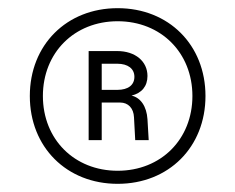

<svg xmlns="http://www.w3.org/2000/svg" viewBox="-20 -736 575 470"><path d="M268 -286C393 -286 483 -376 483 -501C483 -626 393 -716 268 -716C143 -716 53 -626 53 -501C53 -376 143 -286 268 -286ZM268 -318C162 -318 85 -395 85 -501C85 -607 162 -684 268 -684C374 -684 451 -607 451 -501C451 -395 374 -318 268 -318ZM197 -393H229V-485H274C294 -485 307 -471 308 -449L311 -393H344L341 -444C339 -476 324 -497 302 -502C327 -508 341 -525 341 -550C341 -586 311 -611 267 -611H197ZM267 -516H229V-580H267C293 -580 309 -568 309 -548C309 -528 294 -516 267 -516Z"/></svg>

Font: Uncut Sans Book
Style: Regular
Weight: 350
Designer: Kasper Nordkvist
Foundry: UNCUT.wtf
Version: Version 1.304;Glyphs 3.2 (3246)